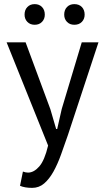

<svg xmlns="http://www.w3.org/2000/svg" viewBox="-20 -705 506 930"><path d="M224 -176 252 -80H257L279 -177L376 -500H457L309 -51Q292 -2 275.5 44Q259 90 239 126Q219 162 194 183.5Q169 205 136 205Q100 205 77 195L91 126Q104 131 116 131Q144 131 170 101.5Q196 72 213 0L12 -500H104ZM99 -634Q99 -657 112.5 -671Q126 -685 148 -685Q170 -685 183.5 -671Q197 -657 197 -634Q197 -613 183.5 -599Q170 -585 148 -585Q126 -585 112.5 -599Q99 -613 99 -634ZM291 -634Q291 -657 304.5 -671Q318 -685 340 -685Q363 -685 376.5 -671Q390 -657 390 -634Q390 -613 376.5 -599Q363 -585 340 -585Q318 -585 304.5 -599Q291 -613 291 -634Z"/></svg>

Font: PTSans
Style: Regular
Weight: 400
Designer: A.Korolkova, O.Umpeleva, V.Yefimov
Foundry: ParaType Ltd
Version: Version 2.003W OFL